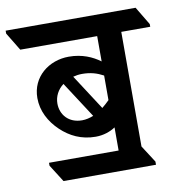

<svg xmlns="http://www.w3.org/2000/svg" viewBox="-125 -693 728 777"><g transform="rotate(-10 238.5 -304.0)"><path d="M74 16H454V3L409 -67V-538H528V-549L483 -624H-51V-612L-6 -538H310V-434C279 -457 237 -476 182 -476C100 -476 28 -420 28 -333C28 -280 53 -233 92 -196C129 -161 175 -138 234 -138C266 -138 294 -148 315 -162V-67H29V-55ZM223 -398C258 -398 284 -390 310 -376V-275C300 -265 290 -256 280 -248L186 -393C197 -396 210 -398 223 -398ZM104 -297C104 -326 118 -353 142 -371L238 -223C223 -217 207 -213 191 -213C136 -213 104 -251 104 -297Z"/></g></svg>

Font: Noto Serif Devanagari SemiCondensed SemiBold
Style: Regular
Weight: 600
Width: 4
Designer: Universal Thirst, Indian Type Foundry and the Monotype Design Team
Foundry: Monotype Imaging Inc.
Version: Version 2.004